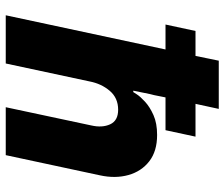

<svg xmlns="http://www.w3.org/2000/svg" viewBox="-78 -722 800 685"><g transform="rotate(90 322.5 -380.0)"><path d="M35 0 157 -570H68L91 -677H180L197 -760H369L351 -677H468L445 -570H328L320 -530L316 -514L304 -455H309Q309 -455 317 -467.5Q325 -480 343.5 -497Q362 -514 391 -527Q420 -540 462 -540Q520 -540 556 -512Q592 -484 605 -437.5Q618 -391 606 -336L534 0H363L428 -305Q437 -344 424 -372.5Q411 -401 372 -401Q330 -401 304.5 -371Q279 -341 271 -299L207 0Z"/></g></svg>

Font: Be Vietnam Pro ExtraBold
Style: Italic
Weight: 800
Italic angle: -12°
Designer: Lam Bao, Tony Le, Vietanh Nguyen
Foundry: Yellow Type Foundry
Version: Version 1.002; ttfautohint (v1.8.3)